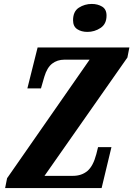

<svg xmlns="http://www.w3.org/2000/svg" viewBox="-20 -955 677 975"><path d="M6 0 16 -50 435 -652H307Q271 -652 245 -632Q219 -612 205 -565L188 -506H119L171 -714H637L627 -663L206 -62H350Q394 -62 423.5 -86.5Q453 -111 469 -172L478 -208H546L496 0ZM424 -793Q393 -793 372 -807Q351 -821 351 -852Q351 -897 380.5 -916Q410 -935 446 -935Q476 -935 498.5 -921.5Q521 -908 521 -876Q521 -833 490.5 -813Q460 -793 424 -793Z"/></svg>

Font: Noto Serif ExtraCondensed ExtraBold
Style: Italic
Weight: 800
Width: 2
Italic angle: -12°
Designer: Monotype Design Team
Foundry: Monotype Imaging Inc.
Version: Version 2.013